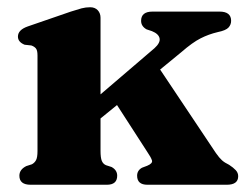

<svg xmlns="http://www.w3.org/2000/svg" viewBox="-20 -510 678 530"><path d="M64.5 0Q33.5 0 33.5 -25Q33.5 -42 52.5 -51.5L68 -56.5Q75.5 -60.5 79.5 -68Q83.5 -75.5 83.5 -93V-357Q83.5 -371 79.2 -376.2Q75 -381.5 66.5 -384.5L48 -386.5Q29.5 -394 29.5 -409Q29.5 -427.5 56.5 -437L175.5 -478Q194 -484 205.2 -487Q216.5 -490 229 -490Q242 -490 249.8 -481.8Q257.5 -473.5 257.5 -461V-249.5L406.5 -377Q423 -392 420.5 -404.2Q418 -416.5 399.5 -424L384.5 -429Q369.5 -437.5 369.5 -452.5Q369.5 -478 401 -478H586Q618 -478 618 -452.5Q618 -442 610.8 -434Q603.5 -426 581.5 -421.5Q556 -415.5 533.8 -404.2Q511.5 -393 480.5 -366L422 -318L576 -87.5Q585.5 -74 592.8 -67.5Q600 -61 612.5 -55Q624 -47.5 630.8 -40.2Q637.5 -33 637.5 -23.5Q637.5 0 606 0H387Q358.5 0 358.5 -25Q358.5 -39.5 372 -47L386.5 -52.5Q402 -59 399.5 -67.2Q397 -75.5 386 -91.5L303 -220L257.5 -183V-93.5Q257.5 -74.5 261 -66Q264.5 -57.5 272.5 -54L288 -49Q303.5 -40.5 303.5 -25Q303.5 0 275 0Z"/></svg>

Font: Fraunces 9pt S000
Style: Bold
Weight: 700
Version: Version 1.000; ttfautohint (v1.8.3)